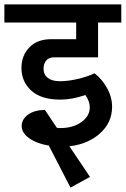

<svg xmlns="http://www.w3.org/2000/svg" viewBox="-40 -674 574 877"><path d="M159 -360Q159 -333 178.5 -318Q198 -303 234 -303Q270 -303 313.5 -313Q357 -323 392 -339Q425 -314 448.5 -272.5Q472 -231 472 -186Q472 -114 416.5 -64.5Q361 -15 277 -6L371 134L282 183L183 -9Q128 -18 93.5 -42.5Q59 -67 59 -98Q59 -129 87.5 -150Q116 -171 165 -172L220 -90Q226 -89 235 -89Q294 -89 332 -116.5Q370 -144 370 -183Q370 -212 350 -240Q289 -219 236 -219Q148 -219 103 -260Q58 -301 58 -364Q58 -420 94 -457.5Q130 -495 194 -495H308V-571H-20V-654H514V-571H408V-412H205Q184 -412 171.5 -398Q159 -384 159 -360Z"/></svg>

Font: Martel Sans SemiBold
Style: Regular
Weight: 600
Designer: Dan Reynolds and Mathieu Réguer
Foundry: Dan Reynolds and Mathieu Réguer
Version: Version 1.002; ttfautohint (v1.1) -l 5 -r 5 -G 72 -x 0 -D la